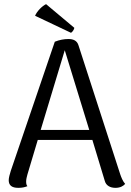

<svg xmlns="http://www.w3.org/2000/svg" viewBox="-20 -894 632 925"><path d="M338 -760 202 -874C183 -865 158 -840 149 -818L322 -736C329 -739 338 -754 338 -760ZM559 -55 358 -676C351 -699 332 -706 310 -706C288 -706 267 -702 244 -693L32 -71C27 -55 22 -37 22 -26C22 -1 37 11 68 11C87 11 99 8 112 3C107 -3 106 -10 106 -20C106 -30 109 -42 112 -53L162 -220H425L485 -22C491 0 511 11 536 11C560 11 574 2 583 -8C572 -20 564 -40 559 -55ZM176 -268 292 -652 410 -268Z"/></svg>

Font: Arima Koshi
Style: Regular
Weight: 400
Designer: Joana Correia and Natanael Gama
Foundry: NDISCOVER
Version: Version 1.019;PS 001.019;hotconv 1.0.88;makeotf.lib2.5.64775